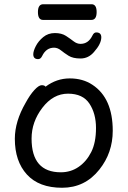

<svg xmlns="http://www.w3.org/2000/svg" viewBox="-20 -862 602 906"><path d="M267 -49Q314 -49 351 -74.5Q388 -100 410.5 -144.5Q433 -189 433 -258Q433 -326 402 -373Q371 -420 301 -420Q231 -420 180 -353.5Q129 -287 129 -208Q129 -49 267 -49ZM273 24Q164 24 107 -38.5Q50 -101 50 -207Q50 -289 101 -377Q121 -414 142 -437Q163 -460 177 -460Q190 -460 195 -453Q247 -492 309 -492Q371 -492 416 -462Q512 -399 512 -245Q512 -141 449 -62Q381 24 273 24ZM160 -583Q137 -583 137 -606Q137 -621 149 -644.5Q161 -668 184 -687Q207 -706 239 -706Q271 -706 291.5 -692.5Q312 -679 327.5 -667Q343 -655 360 -655Q397 -655 416 -694Q423 -709 434 -709Q458 -709 458 -686Q458 -655 423 -616Q397 -586 360 -586Q324 -586 303.5 -599Q283 -612 267.5 -624.5Q252 -637 235 -637Q198 -637 179 -598Q172 -583 160 -583ZM411 -768H183Q159 -768 159 -805Q159 -842 184 -842H412Q436 -842 436 -805Q436 -768 411 -768Z"/></svg>

Font: LXGW WenKai Lite Medium
Style: Regular
Weight: 500
Designer: LXGW / Fontworks Inc.
Foundry: LXGW / Fontworks Inc.
Version: Version 1.511; March 25, 2025